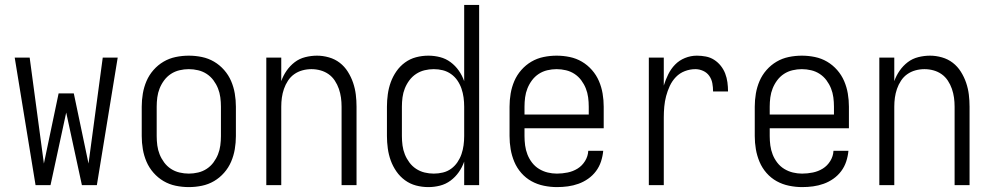

<svg xmlns="http://www.w3.org/2000/svg" viewBox="-20 -755 4040 783"><path d="M125 0 40 -520H101L159 -88L219 -374H281L341 -88L399 -520H460L375 0H314L250 -296L186 0Z M750 8Q723 8 696.5 2.5Q670 -3 647 -16.5Q624 -30 606 -50.5Q588 -71 577.5 -95.5Q567 -120 562.5 -146.5Q558 -173 558 -200V-320Q558 -347 562.5 -373.5Q567 -400 577.5 -424.5Q588 -449 606 -469.5Q624 -490 647 -503.5Q670 -517 696.5 -522.5Q723 -528 750 -528Q777 -528 803.5 -522.5Q830 -517 853 -503.5Q876 -490 894 -469.5Q912 -449 922.5 -424.5Q933 -400 937.5 -373.5Q942 -347 942 -320V-200Q942 -173 937.5 -146.5Q933 -120 922.5 -95.5Q912 -71 894 -50.5Q876 -30 853 -16.5Q830 -3 803.5 2.5Q777 8 750 8ZM750 -47Q769 -47 788 -51.5Q807 -56 823 -66.5Q839 -77 850.5 -92.5Q862 -108 869 -125.5Q876 -143 878.5 -162Q881 -181 881 -200V-320Q881 -339 878.5 -358Q876 -377 869 -394.5Q862 -412 850.5 -427.5Q839 -443 823 -453.5Q807 -464 788 -468.5Q769 -473 750 -473Q731 -473 712 -468.5Q693 -464 677 -453.5Q661 -443 649.5 -427.5Q638 -412 631 -394.5Q624 -377 621.5 -358Q619 -339 619 -320V-200Q619 -181 621.5 -162Q624 -143 631 -125.5Q638 -108 649.5 -92.5Q661 -77 677 -66.5Q693 -56 712 -51.5Q731 -47 750 -47Z M1066 0V-520H1127V-424Q1135 -447 1149 -467Q1163 -487 1182 -501.5Q1201 -516 1225 -522Q1249 -528 1273 -528Q1297 -528 1321.5 -521Q1346 -514 1365.5 -499Q1385 -484 1398.5 -462.5Q1412 -441 1420 -417.5Q1428 -394 1431 -369.5Q1434 -345 1434 -320V0H1373V-320Q1373 -339 1370.5 -357Q1368 -375 1362 -392.5Q1356 -410 1345.5 -426Q1335 -442 1320 -452.5Q1305 -463 1287 -468Q1269 -473 1250 -473Q1231 -473 1213 -468Q1195 -463 1180 -452.5Q1165 -442 1154.5 -426Q1144 -410 1138 -392.5Q1132 -375 1129.5 -357Q1127 -339 1127 -320V0Z M1727 8Q1701 8 1676.5 1.5Q1652 -5 1631.5 -20Q1611 -35 1596.5 -56Q1582 -77 1573.5 -100.5Q1565 -124 1561.5 -149.5Q1558 -175 1558 -200V-320Q1558 -345 1561.5 -370.5Q1565 -396 1573.5 -419.5Q1582 -443 1596.5 -464Q1611 -485 1631.5 -500Q1652 -515 1676.5 -521.5Q1701 -528 1727 -528Q1751 -528 1774.5 -522Q1798 -516 1817.5 -501.5Q1837 -487 1851 -467Q1865 -447 1873 -424V-735H1934V0H1873V-96Q1865 -73 1851 -53Q1837 -33 1817.5 -18.5Q1798 -4 1774.5 2Q1751 8 1727 8ZM1749 -47Q1768 -47 1786.5 -51.5Q1805 -56 1820 -67Q1835 -78 1845.5 -93.5Q1856 -109 1862 -126.5Q1868 -144 1870.5 -162.5Q1873 -181 1873 -200V-320Q1873 -339 1870.5 -357.5Q1868 -376 1862 -393.5Q1856 -411 1845.5 -426.5Q1835 -442 1819.5 -453Q1804 -464 1786 -468.5Q1768 -473 1749 -473Q1730 -473 1711.5 -468.5Q1693 -464 1677 -453.5Q1661 -443 1649.5 -427.5Q1638 -412 1631 -394.5Q1624 -377 1621.5 -358Q1619 -339 1619 -320V-200Q1619 -181 1621.5 -162Q1624 -143 1631 -125.5Q1638 -108 1649.5 -92.5Q1661 -77 1677 -66.5Q1693 -56 1711.5 -51.5Q1730 -47 1749 -47Z M2251 8Q2225 8 2198 2.5Q2171 -3 2147.5 -16Q2124 -29 2106 -49.5Q2088 -70 2077.5 -95Q2067 -120 2062.5 -146.5Q2058 -173 2058 -200V-320Q2058 -347 2062.5 -373.5Q2067 -400 2077.5 -424.5Q2088 -449 2106 -469.5Q2124 -490 2147 -503.5Q2170 -517 2196.5 -522.5Q2223 -528 2250 -528Q2277 -528 2303.5 -522.5Q2330 -517 2353 -503.5Q2376 -490 2394 -469.5Q2412 -449 2422.5 -424.5Q2433 -400 2437.5 -373.5Q2442 -347 2442 -320V-232H2119V-200Q2119 -181 2121.5 -162Q2124 -143 2131 -125Q2138 -107 2150 -91.5Q2162 -76 2178.5 -66Q2195 -56 2213.5 -51.5Q2232 -47 2251 -47Q2273 -47 2295 -51.5Q2317 -56 2335.5 -67.5Q2354 -79 2366 -98.5Q2378 -118 2379 -140H2440Q2438 -118 2431 -96.5Q2424 -75 2410.5 -57Q2397 -39 2378.5 -26Q2360 -13 2339 -5.5Q2318 2 2296 5Q2274 8 2251 8ZM2119 -288H2381V-320Q2381 -339 2378.5 -358Q2376 -377 2369 -394.5Q2362 -412 2350.5 -427.5Q2339 -443 2323 -453.5Q2307 -464 2288 -468.5Q2269 -473 2250 -473Q2231 -473 2212 -468.5Q2193 -464 2177 -453.5Q2161 -443 2149.5 -427.5Q2138 -412 2131 -394.5Q2124 -377 2121.5 -358Q2119 -339 2119 -320Z M2626 0V-520H2687V-406Q2694 -429 2705 -451.5Q2716 -474 2733 -491.5Q2750 -509 2773.5 -518.5Q2797 -528 2822 -528Q2840 -528 2858.5 -524.5Q2877 -521 2892.5 -511Q2908 -501 2919.5 -486.5Q2931 -472 2937.5 -455Q2944 -438 2946.5 -419.5Q2949 -401 2949 -382H2888Q2888 -399 2885 -415.5Q2882 -432 2872.5 -445.5Q2863 -459 2847.5 -466Q2832 -473 2816 -473Q2794 -473 2773 -465Q2752 -457 2736.5 -441Q2721 -425 2711.5 -404.5Q2702 -384 2696.5 -363Q2691 -342 2689 -320Q2687 -298 2687 -276V0Z M3251 8Q3225 8 3198 2.5Q3171 -3 3147.5 -16Q3124 -29 3106 -49.5Q3088 -70 3077.5 -95Q3067 -120 3062.5 -146.5Q3058 -173 3058 -200V-320Q3058 -347 3062.5 -373.5Q3067 -400 3077.5 -424.5Q3088 -449 3106 -469.5Q3124 -490 3147 -503.5Q3170 -517 3196.5 -522.5Q3223 -528 3250 -528Q3277 -528 3303.5 -522.5Q3330 -517 3353 -503.5Q3376 -490 3394 -469.5Q3412 -449 3422.5 -424.5Q3433 -400 3437.5 -373.5Q3442 -347 3442 -320V-232H3119V-200Q3119 -181 3121.5 -162Q3124 -143 3131 -125Q3138 -107 3150 -91.5Q3162 -76 3178.5 -66Q3195 -56 3213.5 -51.5Q3232 -47 3251 -47Q3273 -47 3295 -51.5Q3317 -56 3335.5 -67.5Q3354 -79 3366 -98.5Q3378 -118 3379 -140H3440Q3438 -118 3431 -96.5Q3424 -75 3410.5 -57Q3397 -39 3378.5 -26Q3360 -13 3339 -5.5Q3318 2 3296 5Q3274 8 3251 8ZM3119 -288H3381V-320Q3381 -339 3378.5 -358Q3376 -377 3369 -394.5Q3362 -412 3350.5 -427.5Q3339 -443 3323 -453.5Q3307 -464 3288 -468.5Q3269 -473 3250 -473Q3231 -473 3212 -468.5Q3193 -464 3177 -453.5Q3161 -443 3149.5 -427.5Q3138 -412 3131 -394.5Q3124 -377 3121.5 -358Q3119 -339 3119 -320Z M3566 0V-520H3627V-424Q3635 -447 3649 -467Q3663 -487 3682 -501.5Q3701 -516 3725 -522Q3749 -528 3773 -528Q3797 -528 3821.5 -521Q3846 -514 3865.5 -499Q3885 -484 3898.5 -462.5Q3912 -441 3920 -417.5Q3928 -394 3931 -369.5Q3934 -345 3934 -320V0H3873V-320Q3873 -339 3870.5 -357Q3868 -375 3862 -392.5Q3856 -410 3845.5 -426Q3835 -442 3820 -452.5Q3805 -463 3787 -468Q3769 -473 3750 -473Q3731 -473 3713 -468Q3695 -463 3680 -452.5Q3665 -442 3654.5 -426Q3644 -410 3638 -392.5Q3632 -375 3629.5 -357Q3627 -339 3627 -320V0Z"/></svg>

Font: Iosevka SS18 Light
Style: Regular
Weight: 300
Monospace: yes
Designer: Belleve Invis
Foundry: Belleve Invis
Version: Version 25.1.1; ttfautohint (v1.8.4)